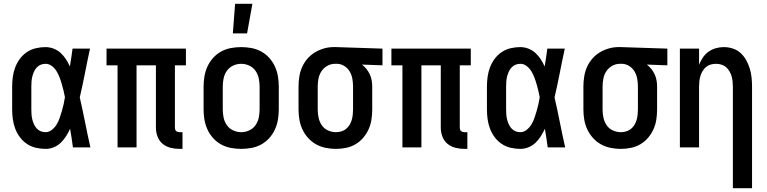

<svg xmlns="http://www.w3.org/2000/svg" viewBox="-20 -776 4040 1011"><path d="M220 8Q194 8 168.5 2Q143 -4 121.5 -18.5Q100 -33 84.5 -54Q69 -75 60 -99Q51 -123 47.5 -148.5Q44 -174 44 -200V-320Q44 -346 47.5 -371.5Q51 -397 60 -421Q69 -445 84.5 -466Q100 -487 121.5 -501.5Q143 -516 168.5 -522Q194 -528 220 -528Q241 -528 262 -520Q283 -512 299 -497.5Q315 -483 327 -464.5Q339 -446 348 -426Q352 -450 355.5 -473.5Q359 -497 362 -520H454Q440 -456 427.5 -391.5Q415 -327 400 -263Q415 -198 428 -132Q441 -66 456 0H364Q361 -25 357 -49.5Q353 -74 349 -98Q340 -78 328 -59Q316 -40 300 -24.5Q284 -9 263 -0.5Q242 8 220 8ZM220 -80Q238 -80 253.5 -92.5Q269 -105 278.5 -121Q288 -137 294 -154.5Q300 -172 305.5 -190.5Q311 -209 315 -227Q319 -245 322 -264Q319 -281 314.5 -299Q310 -317 305 -334.5Q300 -352 293.5 -369Q287 -386 277.5 -401.5Q268 -417 253 -428.5Q238 -440 220 -440Q206 -440 194 -435Q182 -430 173 -420Q164 -410 158.5 -397.5Q153 -385 150 -372.5Q147 -360 146 -346.5Q145 -333 145 -320V-200Q145 -187 146 -173.5Q147 -160 150 -147.5Q153 -135 158.5 -122.5Q164 -110 173 -100Q182 -90 194 -85Q206 -80 220 -80Z M925 8Q901 8 877.5 2Q854 -4 836 -19Q818 -34 809.5 -57Q801 -80 801 -103V-432H699V0H599V-432H541V-520H959V-432H901V-103Q901 -98 902.5 -93.5Q904 -89 907.5 -86Q911 -83 915.5 -81.5Q920 -80 925 -80H941V8Z M1250 8Q1223 8 1196 3Q1169 -2 1145 -15Q1121 -28 1102.5 -48.5Q1084 -69 1072.5 -94Q1061 -119 1056.5 -146Q1052 -173 1052 -200V-320Q1052 -347 1056.5 -374Q1061 -401 1072.5 -426Q1084 -451 1102.5 -471.5Q1121 -492 1145 -505Q1169 -518 1196 -523Q1223 -528 1250 -528Q1277 -528 1304 -523Q1331 -518 1355 -505Q1379 -492 1397.5 -471.5Q1416 -451 1427.5 -426Q1439 -401 1443.5 -374Q1448 -347 1448 -320V-200Q1448 -173 1443.5 -146Q1439 -119 1427.5 -94Q1416 -69 1397.5 -48.5Q1379 -28 1355 -15Q1331 -2 1304 3Q1277 8 1250 8ZM1250 -80Q1272 -80 1292.5 -89.5Q1313 -99 1325.5 -117Q1338 -135 1342.5 -156.5Q1347 -178 1347 -200V-320Q1347 -342 1342.5 -363.5Q1338 -385 1325.5 -403Q1313 -421 1292.5 -430.5Q1272 -440 1250 -440Q1228 -440 1207.5 -430.5Q1187 -421 1174.5 -403Q1162 -385 1157.5 -363.5Q1153 -342 1153 -320V-200Q1153 -178 1157.5 -156.5Q1162 -135 1174.5 -117Q1187 -99 1207.5 -89.5Q1228 -80 1250 -80ZM1206 -600 1218 -756H1309L1281 -600Z M1749 8Q1722 8 1695 2.5Q1668 -3 1644.5 -16Q1621 -29 1602.5 -49.5Q1584 -70 1572.5 -94.5Q1561 -119 1556.5 -146Q1552 -173 1552 -200V-320Q1552 -346 1556 -372Q1560 -398 1570.5 -422Q1581 -446 1598 -466Q1615 -486 1637 -499.5Q1659 -513 1684.5 -520.5Q1710 -528 1736 -528H1750L1994 -520V-432L1886 -436Q1899 -426 1909.5 -413Q1920 -400 1927 -385Q1934 -370 1937 -353.5Q1940 -337 1940 -320V-200Q1940 -173 1936 -146.5Q1932 -120 1921 -95.5Q1910 -71 1892.5 -50.5Q1875 -30 1852 -16.5Q1829 -3 1802.5 2.5Q1776 8 1749 8ZM1749 -80Q1763 -80 1777 -84Q1791 -88 1802 -97Q1813 -106 1820.5 -118Q1828 -130 1832 -144Q1836 -158 1837.5 -172Q1839 -186 1839 -200V-320Q1839 -340 1835.5 -360.5Q1832 -381 1822 -398.5Q1812 -416 1794.5 -427.5Q1777 -439 1757 -440H1744Q1722 -440 1703 -429Q1684 -418 1672.5 -400.5Q1661 -383 1657 -362Q1653 -341 1653 -320V-200Q1653 -178 1657.5 -156.5Q1662 -135 1674 -117Q1686 -99 1706.5 -89.5Q1727 -80 1749 -80Z M2425 8Q2401 8 2377.5 2Q2354 -4 2336 -19Q2318 -34 2309.5 -57Q2301 -80 2301 -103V-432H2199V0H2099V-432H2041V-520H2459V-432H2401V-103Q2401 -98 2402.5 -93.5Q2404 -89 2407.5 -86Q2411 -83 2415.5 -81.5Q2420 -80 2425 -80H2441V8Z M2720 8Q2694 8 2668.5 2Q2643 -4 2621.5 -18.5Q2600 -33 2584.5 -54Q2569 -75 2560 -99Q2551 -123 2547.5 -148.5Q2544 -174 2544 -200V-320Q2544 -346 2547.5 -371.5Q2551 -397 2560 -421Q2569 -445 2584.5 -466Q2600 -487 2621.5 -501.5Q2643 -516 2668.5 -522Q2694 -528 2720 -528Q2741 -528 2762 -520Q2783 -512 2799 -497.5Q2815 -483 2827 -464.5Q2839 -446 2848 -426Q2852 -450 2855.5 -473.5Q2859 -497 2862 -520H2954Q2940 -456 2927.5 -391.5Q2915 -327 2900 -263Q2915 -198 2928 -132Q2941 -66 2956 0H2864Q2861 -25 2857 -49.5Q2853 -74 2849 -98Q2840 -78 2828 -59Q2816 -40 2800 -24.5Q2784 -9 2763 -0.5Q2742 8 2720 8ZM2720 -80Q2738 -80 2753.5 -92.5Q2769 -105 2778.5 -121Q2788 -137 2794 -154.5Q2800 -172 2805.5 -190.5Q2811 -209 2815 -227Q2819 -245 2822 -264Q2819 -281 2814.5 -299Q2810 -317 2805 -334.5Q2800 -352 2793.5 -369Q2787 -386 2777.5 -401.5Q2768 -417 2753 -428.5Q2738 -440 2720 -440Q2706 -440 2694 -435Q2682 -430 2673 -420Q2664 -410 2658.5 -397.5Q2653 -385 2650 -372.5Q2647 -360 2646 -346.5Q2645 -333 2645 -320V-200Q2645 -187 2646 -173.5Q2647 -160 2650 -147.5Q2653 -135 2658.5 -122.5Q2664 -110 2673 -100Q2682 -90 2694 -85Q2706 -80 2720 -80Z M3249 8Q3222 8 3195 2.5Q3168 -3 3144.5 -16Q3121 -29 3102.5 -49.5Q3084 -70 3072.5 -94.5Q3061 -119 3056.5 -146Q3052 -173 3052 -200V-320Q3052 -346 3056 -372Q3060 -398 3070.5 -422Q3081 -446 3098 -466Q3115 -486 3137 -499.5Q3159 -513 3184.5 -520.5Q3210 -528 3236 -528H3250L3494 -520V-432L3386 -436Q3399 -426 3409.5 -413Q3420 -400 3427 -385Q3434 -370 3437 -353.5Q3440 -337 3440 -320V-200Q3440 -173 3436 -146.5Q3432 -120 3421 -95.5Q3410 -71 3392.5 -50.5Q3375 -30 3352 -16.5Q3329 -3 3302.5 2.5Q3276 8 3249 8ZM3249 -80Q3263 -80 3277 -84Q3291 -88 3302 -97Q3313 -106 3320.5 -118Q3328 -130 3332 -144Q3336 -158 3337.5 -172Q3339 -186 3339 -200V-320Q3339 -340 3335.5 -360.5Q3332 -381 3322 -398.5Q3312 -416 3294.5 -427.5Q3277 -439 3257 -440H3244Q3222 -440 3203 -429Q3184 -418 3172.5 -400.5Q3161 -383 3157 -362Q3153 -341 3153 -320V-200Q3153 -178 3157.5 -156.5Q3162 -135 3174 -117Q3186 -99 3206.5 -89.5Q3227 -80 3249 -80Z M3839 215V-320Q3839 -334 3837.5 -348Q3836 -362 3832 -375.5Q3828 -389 3820.5 -401.5Q3813 -414 3802.5 -423Q3792 -432 3778 -436Q3764 -440 3750 -440Q3736 -440 3722 -436Q3708 -432 3697.5 -423Q3687 -414 3679.5 -401.5Q3672 -389 3668 -375.5Q3664 -362 3662.5 -348Q3661 -334 3661 -320V0H3560V-520H3661V-435Q3669 -455 3681 -473Q3693 -491 3710.5 -503.5Q3728 -516 3749 -522Q3770 -528 3791 -528Q3815 -528 3838.5 -520.5Q3862 -513 3879.5 -497Q3897 -481 3909 -459.5Q3921 -438 3928 -415Q3935 -392 3937.5 -368Q3940 -344 3940 -320V215Z"/></svg>

Font: Iosevka Curly Semibold
Style: Regular
Weight: 600
Monospace: yes
Designer: Belleve Invis
Foundry: Belleve Invis
Version: Version 22.1.2; ttfautohint (v1.8.4)